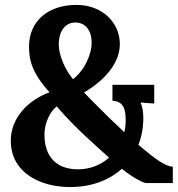

<svg xmlns="http://www.w3.org/2000/svg" viewBox="-20 -736 715 772"><path d="M556.2 -261.7C556.2 -286.6 552.7 -307.1 545.4 -322.8V-323.7C566.4 -322.3 586.9 -320.3 600.1 -319.8V-395H432.1V-331.1C467.3 -328.6 485.4 -310.1 485.4 -254.9C485.4 -237.8 483.9 -220.7 480 -205.1H479C403.8 -275.4 325.7 -355.5 317.9 -364.3C392.1 -407.2 461.9 -476.6 461.9 -559.1C461.9 -643.1 393.1 -716.3 287.6 -716.3C173.3 -716.3 98.1 -651.4 96.7 -551.3C96.7 -495.1 107.4 -443.8 179.2 -365.2C89.4 -331.5 23.4 -259.8 23.4 -170.4C23.4 -39.6 145 16.1 261.2 16.1C347.2 16.1 417 -10.3 469.7 -57.1C517.1 -20 556.2 0 568.4 0H674.8V-65.9C647.5 -65.9 603.5 -97.2 552.2 -140.6L536.6 -153.8C549.8 -187 556.2 -223.1 556.2 -261.7ZM293.5 -55.2C209 -55.2 158.7 -103.5 158.7 -195.3C158.7 -224.1 169.9 -276.9 208 -308.1C248.5 -261.2 291.5 -216.3 368.2 -147.5L418.5 -102.1C385.3 -72.8 342.8 -55.2 293.5 -55.2ZM216.3 -556.2C216.3 -614.7 245.1 -645.5 282.7 -645.5C324.2 -645.5 348.6 -612.8 348.6 -564C348.6 -522.5 323.7 -456.1 273.4 -417.5C240.7 -456.5 216.3 -515.6 216.3 -556.2Z"/></svg>

Font: Parastoo
Style: Bold
Weight: 700
Foundry: Saber Rastikerdar (saber.rastikerdar@gmail.com)
Version: Version 2.0.1